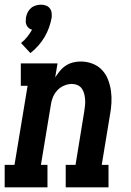

<svg xmlns="http://www.w3.org/2000/svg" viewBox="-39 -801 559 821"><path d="M91 -574 51 -617Q66 -629 77.5 -643.5Q89 -658 98 -674Q90 -676 84 -681Q78 -686 74.5 -693.5Q71 -701 71 -709Q71 -717 72 -726Q74 -737 79 -747.5Q84 -758 93 -766Q102 -774 113.5 -777.5Q125 -781 136 -781Q147 -781 157 -777.5Q167 -774 173.5 -766Q180 -758 181.5 -747.5Q183 -737 182 -726Q178 -704 170.5 -683Q163 -662 151.5 -642.5Q140 -623 124.5 -605.5Q109 -588 91 -574ZM-19 0V-96H23L79 -434H50V-530H207L197 -470Q206 -484 217 -497.5Q228 -511 242.5 -520.5Q257 -530 273.5 -534Q290 -538 306 -538Q332 -538 356 -529Q380 -520 397 -502Q414 -484 423 -460.5Q432 -437 435.5 -412Q439 -387 437.5 -360.5Q436 -334 431 -308L396 -96H425V0H242V-96H284L321 -323Q323 -336 324.5 -349.5Q326 -363 325 -375.5Q324 -388 321 -400Q318 -412 311 -422Q304 -432 292.5 -437Q281 -442 268 -442Q251 -442 234 -434.5Q217 -427 205 -413.5Q193 -400 186.5 -383.5Q180 -367 178 -350L136 -96H164V0Z"/></svg>

Font: Iosevka Slab Oblique
Style: Bold
Weight: 700
Italic angle: -9°
Monospace: yes
Designer: Belleve Invis
Foundry: Belleve Invis
Version: Version 11.1.1; ttfautohint (v1.8.3)